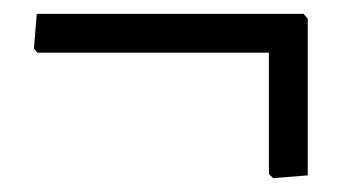

<svg xmlns="http://www.w3.org/2000/svg" viewBox="-20 -313 520 277"><path d="M424 -60V-286L418 -293H33L29 -243L34 -237H368V-62L374 -56Z"/></svg>

Font: Alegreya Sans
Style: Regular
Weight: 400
Designer: Juan Pablo del Peral
Foundry: Huerta Tipografica
Version: Version 1.000;PS 001.000;hotconv 1.0.70;makeotf.lib2.5.58329